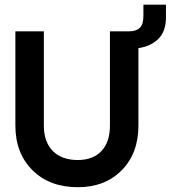

<svg xmlns="http://www.w3.org/2000/svg" viewBox="-20 -782 720 810"><path d="M44.9 -649.9H165V-252Q165 -183.1 202.9 -145Q240.7 -106.9 308.1 -106.9Q372.6 -106.9 408.2 -145Q443.8 -183.1 443.8 -252V-649.9H524.9Q553.7 -649.9 569.3 -664.1Q585 -678.2 585 -715.8V-762.2H680.2V-710Q680.2 -648.9 647.5 -617.4Q614.7 -585.9 564 -579.1V-252Q564 -135.3 493.4 -63.7Q422.9 7.8 308.1 7.8Q189.5 7.8 117.2 -63.7Q44.9 -135.3 44.9 -252Z"/></svg>

Font: Overused Grotesk SemiBold
Style: Regular
Weight: 600
Version: Version 0.002